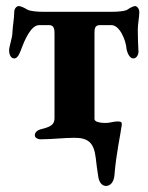

<svg xmlns="http://www.w3.org/2000/svg" viewBox="-20 -457 490 634"><path d="M10 -290C10 -279 15 -264 27 -264C40 -264 46 -285 50 -294C62 -327 83 -374 109 -374H143C159 -374 160 -359 160 -346V-67C160 -45 147 -38 114 -30C103 -27 95 -20 95 -10C95 -2 105 3 113 3C152 3 191 -2 226 -2C273 -2 290 16 296 63C299 89 301 105 304 123C306 142 315 157 330 157C344 157 356 145 358 121C363 53 379 -18 381 -38C382 -40 382 -47 382 -49C382 -55 376 -56 368 -56C355 -56 343 -51 330 -51C305 -51 292 -56 292 -64V-346C292 -359 292 -374 309 -374H348C375 -374 396 -325 398 -294C400 -285 407 -264 420 -264C433 -264 439 -281 437 -291C436 -308 435 -338 435 -358C435 -379 440 -400 440 -417C440 -429 432 -437 426 -437C422 -437 410 -432 402 -426C395 -420 369 -418 347 -418H125C102 -418 78 -420 69 -426C59 -432 48 -437 42 -437C35 -437 27 -429 27 -417C27 -397 22 -372 21 -350C21 -332 10 -304 10 -290Z"/></svg>

Font: EB Garamond
Style: Bold
Weight: 700
Designer: Georg Duffner and Octavio Pardo
Foundry: Georg Duffner
Version: Version 1.000;PS 001.000;hotconv 1.0.88;makeotf.lib2.5.64775